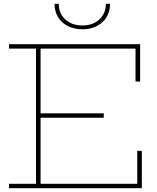

<svg xmlns="http://www.w3.org/2000/svg" viewBox="-20 -983 819 1003"><path d="M522 -391V-368H181V-391ZM697 -195H721V0H27V-23H168V-729H27V-752H712V-557H688V-729H192V-23H697ZM555 -963Q555 -923.5 536.8 -893.5Q518.5 -863.5 485.8 -846.8Q453 -830 410 -830Q367 -830 334.2 -846.8Q301.5 -863.5 283.2 -893.5Q265 -923.5 265 -963H287Q287 -913 321.2 -881.5Q355.5 -850 410 -850Q465 -850 499 -881.5Q533 -913 533 -963Z"/></svg>

Font: Hepta Slab ExtraLight
Style: Regular
Weight: 200
Designer: Michael LaGattuta
Foundry: Michael LaGattuta
Version: Version 1.100